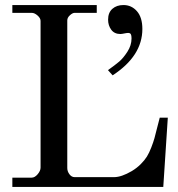

<svg xmlns="http://www.w3.org/2000/svg" viewBox="-20 -742 707 762"><path d="M29 -37H106Q118 -37 129.5 -50.5Q141 -64 141 -77V-659Q141 -670 129 -680.5Q117 -691 106 -691H29V-722H364V-691H276Q268 -691 257.5 -681.5Q247 -672 247 -661V-75Q247 -62 255.5 -50.5Q264 -39 276 -39H433Q462 -39 503 -63Q523 -75 538.5 -90.5Q554 -106 563 -120.5Q572 -135 580.5 -157Q589 -179 593 -193.5Q597 -208 603.5 -234.5Q610 -261 614 -275H646L628 0H29ZM427 -443 409 -463V-464Q437 -484 453 -497.5Q469 -511 485.5 -536.5Q502 -562 502 -589Q502 -605 497 -609Q492 -613 477.5 -610Q463 -607 458 -607Q434 -607 421.5 -624Q409 -641 409 -664Q409 -692 426 -707Q443 -722 470 -722Q502 -722 523.5 -697.5Q545 -673 545 -627Q545 -520 427 -443Z"/></svg>

Font: Academico
Style: Regular
Weight: 400
Foundry: Steinberg Media Technologies GmbH
Version: Version 0.902